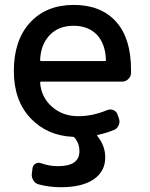

<svg xmlns="http://www.w3.org/2000/svg" viewBox="-20 -576 618 792"><path d="M145.5 -329.1Q145.5 -324.2 150.4 -324.2H412.1Q417 -324.2 417 -328.1Q415 -393.6 380.9 -431.6Q344.7 -469.7 283.2 -469.7Q221.7 -469.7 184.6 -430.7Q148.4 -392.6 145.5 -329.1ZM414.1 73.2Q414.1 130.9 366.7 163.6Q319.3 196.3 230.5 196.3Q183.6 196.3 139.6 184.6Q125 180.7 117.2 167.5Q109.4 154.3 111.3 139.6L114.3 117.2Q116.2 104.5 127.4 98.6Q138.7 92.8 150.4 97.7Q184.6 109.4 216.8 109.4Q217.8 109.4 219.7 109.4Q307.6 109.4 307.6 47.9Q307.6 14.6 287.1 -8.8Q284.2 -11.7 279.3 -11.7Q174.8 -16.6 106.4 -87.9Q37.1 -161.1 37.1 -283.2Q37.1 -410.2 104 -482.9Q170.9 -555.7 284.2 -555.7Q396.5 -555.7 458.5 -486.8Q520.5 -418 520.5 -288.1Q520.5 -282.2 520.5 -273.4Q519.5 -259.8 508.8 -249.5Q498 -239.3 484.4 -239.3H150.4Q145.5 -239.3 145.5 -234.4Q150.4 -174.8 193.4 -136.7Q237.3 -96.7 303.7 -96.7Q362.3 -96.7 422.9 -122.1Q435.5 -127 448.2 -121.6Q460.9 -116.2 464.8 -103.5L470.7 -86.9Q475.6 -72.3 469.2 -58.6Q462.9 -44.9 450.2 -40Q414.1 -25.4 382.8 -19.5Q378.9 -18.6 381.8 -14.6Q414.1 25.4 414.1 73.2Z"/></svg>

Font: Gen Jyuu GothicL Medium
Style: Regular
Weight: 500
Designer: [Source Han Sans]
Ryoko NISHIZUKA  (kana & ideographs); Paul D. Hunt (Latin, Greek & Cyrillic); Wenlong ZHANG  (bopomofo
Version: Version 1.002.20150607